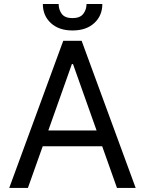

<svg xmlns="http://www.w3.org/2000/svg" viewBox="-20 -929 716 949"><path d="M117.9 0H25.6L292.6 -727.3H383.5L650.6 0H558.2L485.1 -206H191.1ZM218.8 -284.1H457.4L340.9 -612.2H335.2ZM407.7 -909.1H485.8Q485.8 -851.6 446 -815Q406.2 -778.4 338.1 -778.4Q271 -778.4 231.4 -815Q191.8 -851.6 191.8 -909.1H269.9Q269.9 -881.4 285.3 -860.4Q300.8 -839.5 338.1 -839.5Q375.4 -839.5 391.5 -860.4Q407.7 -881.4 407.7 -909.1Z"/></svg>

Font: Inter Zeller
Style: Regular
Weight: 400
Designer: Rasmus Andersson; Joe Bland
Foundry: zeller
Version: Version 3.015;git-dec3a8cb1